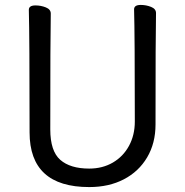

<svg xmlns="http://www.w3.org/2000/svg" viewBox="-20 -735 750 779"><path d="M342 24Q100 24 100 -198Q100 -586 97 -695Q97 -713 124 -713Q146 -713 166 -705Q186 -697 186 -680Q184 -584 184 -210Q184 -122 224.5 -86.5Q265 -51 342 -51Q396 -51 438 -75.5Q480 -100 503.5 -143.5Q527 -187 527 -242Q527 -595 524 -697Q524 -715 551 -715Q573 -715 593 -707Q613 -699 613 -682Q611 -594 611 -230Q611 -154 577 -96.5Q543 -39 482.5 -7.5Q422 24 342 24Z"/></svg>

Font: ToneOZ-Pinyin-WenKai-Medium
Style: Medium
Weight: 700
Designer: Fontworks Inc.
Foundry: ToneOZ
Version: Version 0.240331